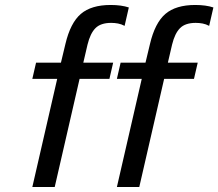

<svg xmlns="http://www.w3.org/2000/svg" viewBox="-20 -752 878 772"><path d="M125 -500H225L243 -575Q263 -660 305 -696Q347 -732 425 -732Q468 -732 498 -722L481 -648Q468 -655 454.5 -657.5Q441 -660 427 -660Q385 -660 364 -639Q343 -618 332 -573L315 -500H435L420 -435H300L200 0H110L210 -435H110ZM465 -500H565L583 -575Q603 -660 645 -696Q687 -732 765 -732Q808 -732 838 -722L821 -648Q808 -655 794.5 -657.5Q781 -660 767 -660Q725 -660 704 -639Q683 -618 672 -573L655 -500H775L760 -435H640L540 0H450L550 -435H450Z"/></svg>

Font: Perun
Style: Italic
Weight: 400
Italic angle: -12°
Foundry: Copyright (c) Stefan Peev, Context Ltd, 2016
Version: Version 1.027